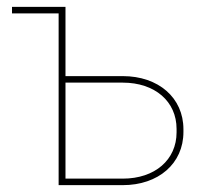

<svg xmlns="http://www.w3.org/2000/svg" viewBox="-20 -540 600 560"><path d="M151 0H338C442 0 515 -63 515 -155V-163C515 -255 442 -318 338 -318H171V-520H15V-501H151ZM171 -19V-299H338C432 -299 495 -244 495 -164V-154C495 -74 432 -19 338 -19Z"/></svg>

Font: Fixel Display Thin
Style: Regular
Weight: 100
Designer: AlfaBravo + MacPaw
Foundry: Kyrylo Tkachov, Marchela Mozhyna, Serhii Makarenko, Maria Weinstein, Zakhar Kryvoshyya
Version: Version 1.211